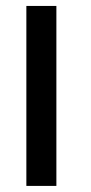

<svg xmlns="http://www.w3.org/2000/svg" viewBox="-20 -610 298 630"><path d="M66.5 0V-590.5H165V0Z"/></svg>

Font: Anybody ExtraExpanded
Style: Regular
Weight: 400
Width: 8
Designer: Tyler Finck
Foundry: Etcetera Type Company
Version: Version 1.010; ttfautohint (v1.8.3) -l 8 -r 50 -G 200 -x 14 